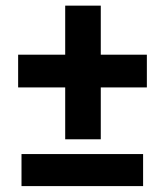

<svg xmlns="http://www.w3.org/2000/svg" viewBox="-20 -647 577 667"><path d="M490.2 -457V-343.3H330.1V-163.1H206.5V-343.3H43V-457H206.5V-627.4H330.1V-457ZM477.1 -111.8V-0.5H54.7V-111.8Z"/></svg>

Font: Vazirmatn FD
Style: Bold
Weight: 700
Designer: Saber Rastikerdar
Foundry: Saber Rastikerdar
Version: Version 33.001